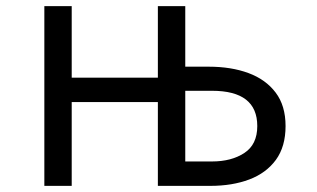

<svg xmlns="http://www.w3.org/2000/svg" viewBox="-20 -585 1040 630"><path d="M125.5 24.9V-564.9H215.3V-330.1H498V-564.9H587.9V-366.2H665Q738.8 -366.2 795.4 -345.2Q852.1 -324.2 884.5 -281.2Q917 -238.3 917 -171.4Q917 -104 885.3 -60.5Q853.5 -17.1 797.9 3.9Q742.2 24.9 669.9 24.9H498V-250H215.3V24.9ZM587.9 -55.2H675.8Q739.3 -55.2 781.7 -83Q824.2 -110.8 824.2 -171.4Q824.2 -287.1 675.8 -287.1H587.9Z"/></svg>

Font: BIZ UDGothic
Style: Regular
Weight: 400
Monospace: yes
Designer: TypeBank Co., Ltd.
Foundry: Morisawa Inc.
Version: Version 1.05